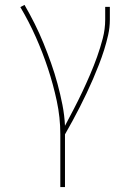

<svg xmlns="http://www.w3.org/2000/svg" viewBox="-20 -548 540 783"><path d="M226 215V0Q226 -69 211.5 -136.5Q197 -204 175.5 -269Q154 -334 126 -397Q98 -460 63 -519L80 -528Q102 -490 121.5 -451Q141 -412 157.5 -371.5Q174 -331 188.5 -290Q203 -249 214.5 -206.5Q226 -164 234.5 -121Q243 -78 245 -35Q263 -69 281 -103.5Q299 -138 315.5 -173Q332 -208 347.5 -244Q363 -280 376 -316.5Q389 -353 399 -391Q409 -429 409 -468V-520H428V-468Q428 -436 421 -405Q414 -374 404.5 -344Q395 -314 383.5 -284.5Q372 -255 359.5 -226Q347 -197 333.5 -168.5Q320 -140 305.5 -111.5Q291 -83 276 -55.5Q261 -28 245 0V215Z"/></svg>

Font: Iosevka Thin
Style: Regular
Weight: 100
Monospace: yes
Designer: Belleve Invis
Foundry: Belleve Invis
Version: Version 32.5.0; ttfautohint (v1.8.4)